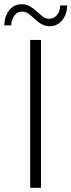

<svg xmlns="http://www.w3.org/2000/svg" viewBox="-21 -889 338 909"><path d="M122 0V-700H173V0ZM214 -765Q192 -765 174.5 -775.5Q157 -786 143 -799.5Q129 -813 115 -823.5Q101 -834 85 -834Q62 -834 48 -816.5Q34 -799 32 -769H-1Q1 -814 23.5 -841.5Q46 -869 82 -869Q104 -869 121.5 -858.5Q139 -848 153.5 -834.5Q168 -821 181.5 -810.5Q195 -800 211 -800Q234 -800 248.5 -817.5Q263 -835 264 -863H297Q296 -820 273 -792.5Q250 -765 214 -765Z"/></svg>

Font: MOST Montserrat Light
Style: Regular
Weight: 300
Designer: Julieta Ulanovsky
Foundry: Julieta Ulanovsky
Version: Version 8.000;March 11, 2024;FontCreator 15.0.0.2926 64-bit